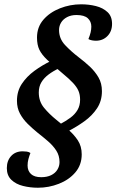

<svg xmlns="http://www.w3.org/2000/svg" viewBox="-20 -696 544 891"><path d="M156 175.2Q120 175.2 86.9 166.9Q53.8 158.7 32.8 138.6Q11.7 118.5 11.7 84.2Q11.7 49.7 31.8 27.9Q51.8 6.2 85.3 6.2Q95.2 6.2 104.5 7.5Q113.8 8.8 121.2 14Q115.8 27.5 111.9 42.1Q108 56.7 108 72Q108 96.8 123.8 111.6Q139.7 126.3 171.2 126.3Q198.3 126.3 217.4 116.9Q236.5 107.5 246.3 91.3Q256.2 75.2 256.2 56.2Q256.2 26.2 241.2 2.9Q226.2 -20.3 202.9 -40.4Q179.7 -60.5 154.3 -80.3Q130.5 -99.7 108.6 -121.2Q86.7 -142.7 72.7 -168.7Q58.7 -194.7 58.7 -228.2Q58.7 -272.7 81.2 -306.8Q103.7 -340.8 139.8 -367.3Q176 -393.8 216.8 -413.3L254 -379Q226.8 -366.3 205.6 -350.4Q184.3 -334.5 172.2 -314.4Q160 -294.3 160 -266.8Q160 -225.3 184.4 -195.8Q208.8 -166.3 241.7 -139.8Q268.8 -118.2 295.9 -95.2Q323 -72.3 341.1 -44.8Q359.2 -17.3 359.2 20.3Q359.2 69.3 329.7 103.9Q300.2 138.5 253.4 156.8Q206.7 175.2 156 175.2ZM294 -86 258.8 -120Q285.5 -134 306.7 -149.7Q327.8 -165.3 339.8 -185.8Q351.7 -206.2 351.7 -233.2Q351.7 -256.7 344.2 -274.2Q336.8 -291.8 318.9 -311.1Q301 -330.3 268.8 -356.8Q224.8 -394 199.4 -418Q174 -442 162.8 -464.9Q151.7 -487.8 151.7 -521.7Q151.7 -570.2 181.3 -604.5Q211 -638.8 258.2 -657.4Q305.3 -676 356.3 -676Q392.7 -676 425.3 -667.8Q458 -659.5 479 -639.8Q500 -620.2 500 -585.2Q500 -550.5 478.7 -528.8Q457.3 -507 425.3 -507Q417 -507 407.1 -508.7Q397.2 -510.3 390.3 -514.8Q397.3 -531.8 400.6 -545.8Q403.8 -559.7 403.8 -572.8Q403.8 -596 387.6 -611.2Q371.3 -626.3 334.7 -626.3Q310.2 -626.3 291.7 -616.8Q273.2 -607.2 263.6 -591.4Q254 -575.7 254 -556.7Q254 -516.7 281.9 -487Q309.8 -457.3 345.7 -429.8Q372.3 -409.8 396.7 -387.1Q421 -364.3 437 -336.9Q453 -309.5 453 -272.8Q453 -227.5 430.3 -193.3Q407.7 -159.2 371.6 -133.2Q335.5 -107.2 294 -86Z"/></svg>

Font: Sansita Swashed Light
Style: Regular
Weight: 300
Designer: Pablo Cosgaya
Foundry: Omnibus-Type
Version: Version 1.003